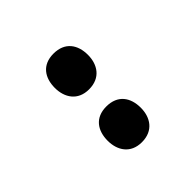

<svg xmlns="http://www.w3.org/2000/svg" viewBox="9 -978 578 578"><g transform="rotate(45 298.5 -688.5)"><path d="M117 -688C117 -640 150 -618 193 -618C234 -618 269 -640 269 -688C269 -737 234 -759 193 -759C150 -759 117 -737 117 -688ZM342 -688C342 -640 375 -618 418 -618C459 -618 494 -640 494 -688C494 -737 459 -759 418 -759C375 -759 342 -737 342 -688Z"/></g></svg>

Font: Noto Sans Lao ExtraBold
Style: Regular
Weight: 800
Designer: Monotype Design Team
Foundry: Monotype Imaging Inc.
Version: Version 2.003